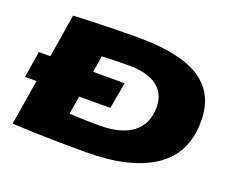

<svg xmlns="http://www.w3.org/2000/svg" viewBox="-116 -900 1321 1100"><g transform="rotate(20 544.5 -350.0)"><path d="M21 -276 47 -437H117L160 -700Q273 -705 369.5 -707.5Q466 -710 551 -710Q810 -710 933 -629.5Q1056 -549 1056 -382Q1056 -184 909.5 -87Q763 10 496 10Q398 10 322 9Q246 8 179.5 5.5Q113 3 46 0L91 -276ZM519 -160Q647 -160 718 -213Q789 -266 789 -369Q789 -455 728.5 -498Q668 -541 564 -541Q453 -541 394 -537L378 -437H570L541 -276H351L333 -165Q367 -164 393.5 -162.5Q420 -161 449 -160.5Q478 -160 519 -160Z"/></g></svg>

Font: Georama ExtraExtended ExtraBold
Style: Italic
Weight: 800
Width: 8
Italic angle: -9°
Designer: Jean-Baptiste Levee
Foundry: Production Type
Version: Version 1.000